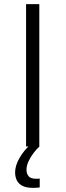

<svg xmlns="http://www.w3.org/2000/svg" viewBox="-20 -708 317 928"><path d="M106 0V-688H170V0ZM140 200Q107 200 88 190Q69 180 61 163Q53 146 53 125Q53 93 74 56Q95 19 128 -10L171 0Q158 11 143 30.5Q128 50 118 71.5Q108 93 108 113Q108 131 118 143.5Q128 156 155 156Q158 156 162 156Q166 156 172 155V198Q163 199 156 199.5Q149 200 140 200Z"/></svg>

Font: Saira Thin Light
Style: Regular
Weight: 300
Version: Version 1.101